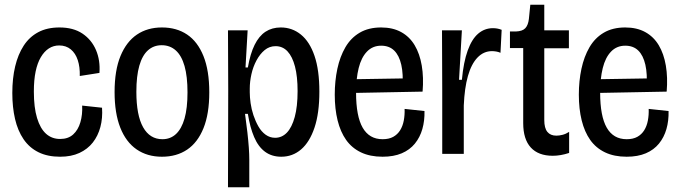

<svg xmlns="http://www.w3.org/2000/svg" viewBox="-20 -650 2871 811"><path d="M234 12Q181 12 142.5 -7Q104 -26 79.5 -62Q55 -98 43.5 -147.5Q32 -197 32 -257Q32 -319 44 -369.5Q56 -420 80 -457Q104 -494 141.5 -514Q179 -534 231 -534Q290 -534 328.5 -508Q367 -482 385.5 -438.5Q404 -395 400 -342L317 -329Q318 -367 308.5 -396Q299 -425 279 -441.5Q259 -458 230 -458Q206 -458 186.5 -445.5Q167 -433 152.5 -408.5Q138 -384 130.5 -348Q123 -312 123 -263Q123 -196 136.5 -151.5Q150 -107 174.5 -85Q199 -63 234 -63Q268 -63 289 -82Q310 -101 319.5 -133.5Q329 -166 327 -204L411 -195Q414 -151 404 -113.5Q394 -76 372 -48Q350 -20 315.5 -4Q281 12 234 12Z M664 12Q602 12 557 -19Q512 -50 488 -111Q464 -172 464 -261Q464 -353 489 -413.5Q514 -474 558.5 -504Q603 -534 664 -534Q726 -534 770.5 -504Q815 -474 839.5 -413Q864 -352 864 -260Q864 -169 839.5 -108.5Q815 -48 770.5 -18Q726 12 664 12ZM666 -62Q700 -62 723.5 -84Q747 -106 759.5 -149.5Q772 -193 772 -260Q772 -327 759.5 -371Q747 -415 722.5 -437Q698 -459 663 -459Q629 -459 605 -437.5Q581 -416 568.5 -372.5Q556 -329 556 -262Q556 -163 584.5 -112.5Q613 -62 666 -62Z M943 141 944 -272 943 -522H1026L1017 -365H1027Q1037 -423 1055.5 -460.5Q1074 -498 1101.5 -516Q1129 -534 1166 -534Q1214 -534 1251 -504Q1288 -474 1308.5 -414Q1329 -354 1329 -263Q1329 -172 1308.5 -111Q1288 -50 1252 -19Q1216 12 1168 12Q1128 12 1099.5 -9Q1071 -30 1053.5 -71Q1036 -112 1027 -169H1015Q1021 -126 1025 -90.5Q1029 -55 1031 -26.5Q1033 2 1033 24V141ZM1142 -68Q1171 -68 1192 -90Q1213 -112 1225 -156Q1237 -200 1237 -265Q1237 -327 1226 -369Q1215 -411 1194.5 -433Q1174 -455 1144 -455Q1118 -455 1098 -438.5Q1078 -422 1063.5 -395Q1049 -368 1042 -336.5Q1035 -305 1035 -276V-260Q1035 -240 1038.5 -214.5Q1042 -189 1050.5 -163.5Q1059 -138 1071.5 -116Q1084 -94 1102 -81Q1120 -68 1142 -68Z M1596 12Q1543 12 1504.5 -6.5Q1466 -25 1442 -59Q1418 -93 1406 -141.5Q1394 -190 1394 -250Q1394 -308 1405 -359.5Q1416 -411 1439 -450.5Q1462 -490 1499.5 -512Q1537 -534 1590 -534Q1639 -534 1674.5 -514.5Q1710 -495 1731.5 -459Q1753 -423 1761.5 -373Q1770 -323 1765 -263L1453 -257V-315L1701 -319L1680 -281Q1684 -337 1675 -376.5Q1666 -416 1645 -436.5Q1624 -457 1590 -457Q1554 -457 1530 -432Q1506 -407 1495 -362.5Q1484 -318 1484 -259Q1484 -159 1512 -110.5Q1540 -62 1596 -62Q1623 -62 1641 -72Q1659 -82 1670 -99.5Q1681 -117 1685.5 -140.5Q1690 -164 1689 -190L1773 -181Q1774 -140 1764 -105Q1754 -70 1732.5 -43.5Q1711 -17 1677 -2.5Q1643 12 1596 12Z M1848 0V-268L1847 -522H1931L1919 -313H1931Q1938 -388 1955.5 -436.5Q1973 -485 2000 -508Q2027 -531 2062 -531Q2071 -531 2080 -529.5Q2089 -528 2099 -524L2094 -427Q2085 -431 2075.5 -432.5Q2066 -434 2058 -434Q2023 -434 1997 -407Q1971 -380 1956.5 -329Q1942 -278 1939 -204V0Z M2315 8Q2254 8 2222 -27Q2190 -62 2190 -130V-447H2134V-517H2159Q2187 -518 2199 -531Q2211 -544 2214 -570L2220 -630H2279V-522H2383V-446H2279V-143Q2279 -109 2292 -93Q2305 -77 2330 -77Q2342 -77 2356 -80.5Q2370 -84 2384 -93V-4Q2366 2 2348.5 5Q2331 8 2315 8Z M2627 12Q2574 12 2535.5 -6.5Q2497 -25 2473 -59Q2449 -93 2437 -141.5Q2425 -190 2425 -250Q2425 -308 2436 -359.5Q2447 -411 2470 -450.5Q2493 -490 2530.5 -512Q2568 -534 2621 -534Q2670 -534 2705.5 -514.5Q2741 -495 2762.5 -459Q2784 -423 2792.5 -373Q2801 -323 2796 -263L2484 -257V-315L2732 -319L2711 -281Q2715 -337 2706 -376.5Q2697 -416 2676 -436.5Q2655 -457 2621 -457Q2585 -457 2561 -432Q2537 -407 2526 -362.5Q2515 -318 2515 -259Q2515 -159 2543 -110.5Q2571 -62 2627 -62Q2654 -62 2672 -72Q2690 -82 2701 -99.5Q2712 -117 2716.5 -140.5Q2721 -164 2720 -190L2804 -181Q2805 -140 2795 -105Q2785 -70 2763.5 -43.5Q2742 -17 2708 -2.5Q2674 12 2627 12Z"/></svg>

Font: Bricolage Grotesque 72pt SemiCondensed
Style: Regular
Weight: 400
Width: 4
Designer: Mathieu Triay
Foundry: Atelier Triay
Version: Version 1.001;gftools[0.9.33.dev8+g029e19f]